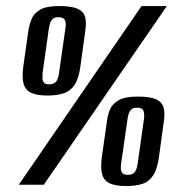

<svg xmlns="http://www.w3.org/2000/svg" viewBox="-20 -611 617 635"><path d="M42.1 0 448.1 -591H531.8L124.8 0ZM396.3 4.3Q363.7 4.3 344.1 -4.1Q324.5 -12.5 318.3 -33Q312 -53.6 316.7 -90.7L334 -212.6Q336.3 -230.6 343.5 -248.6Q350.7 -266.6 371.7 -279.1Q392.8 -291.6 434.9 -291.6Q477.6 -291.6 497.2 -282.1Q516.7 -272.6 521.3 -254.1Q525.8 -235.6 521.8 -208.6L505.8 -92.6Q500.5 -52.7 487 -31.6Q473.6 -10.6 451.5 -3.1Q429.5 4.3 396.3 4.3ZM402 -32.8Q419.4 -32.8 426.2 -42.5Q433 -52.3 435.3 -70.1L456.1 -217.5Q458.4 -235 454.3 -245Q450.3 -254.9 432.9 -254.9Q421.3 -254.9 415 -249.4Q408.6 -243.9 405.9 -235.6Q403.1 -227.3 401.8 -217.5L380.6 -69.8Q379.3 -60.7 379.7 -52.1Q380 -43.5 385.4 -38.1Q390.7 -32.8 402 -32.8ZM136.1 -295Q103.9 -295 84.3 -303.5Q64.7 -311.9 58.5 -332.4Q52.2 -353 56.9 -390L74.2 -512Q77.2 -530 84.4 -548Q91.5 -566 112.1 -578.5Q132.6 -591 174.7 -591Q217.8 -591 237.7 -581.5Q257.6 -572 261.8 -553.5Q266 -535 262 -508L246 -392Q240.6 -352 227.2 -331.2Q213.8 -310.3 191.6 -302.7Q169.4 -295 136.1 -295ZM141.5 -332.1Q159 -332.1 166.1 -341.9Q173.2 -351.6 175.2 -369.5L196.3 -516.9Q199.3 -534.4 194.7 -544.3Q190.1 -554.2 172.7 -554.2Q161.5 -554.2 155.1 -548.7Q148.8 -543.2 146 -535Q143.3 -526.7 141.6 -516.9L120.8 -369.2Q120.2 -360 120.4 -351.4Q120.5 -342.8 125.4 -337.5Q130.3 -332.1 141.5 -332.1Z"/></svg>

Font: Alumni Sans Thin
Style: Italic
Weight: 100
Italic angle: -8°
Designer: Robert E. Leuschke
Foundry: Robert E. Leuschke
Version: Version 1.016